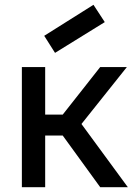

<svg xmlns="http://www.w3.org/2000/svg" viewBox="-20 -779 571 799"><path d="M168 -302H241L397 -500H508L319 -263L512 0H397L241 -215H168V0H71V-500H168ZM416 -687 369 -759 164 -630 209 -559Z"/></svg>

Font: NT Somic Medium
Style: Regular
Weight: 500
Designer: Ravid Balaliev — lead type designer, mastering
Michael Voronin — secret advisor, marketing
Ivan Kovalenko — best boy
Foundry: NT Type
Version: Version 0.7